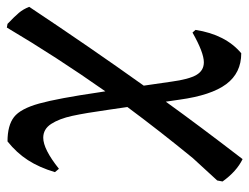

<svg xmlns="http://www.w3.org/2000/svg" viewBox="-146 -400 746 575"><g transform="rotate(90 227.5 -112.0)"><path d="M413 -316Q332 -217 260 -120L268 -65Q278 6 286.5 45Q295 84 310.5 108Q326 132 352 132Q386 132 445 85L455 97Q441 144 419 178Q397 212 363 239Q315 239 290 219.5Q265 200 249.5 144Q234 88 216 -35L213 -54Q109 94 22 241L11 239Q-11 218 -22 205Q-33 192 -40 174Q81 -8 196 -169L184 -252Q177 -304 164 -326.5Q151 -349 126 -349Q97 -349 37 -315L29 -324Q43 -414 99 -461Q158 -461 191.5 -416Q225 -371 238 -276L244 -235Q316 -335 416 -465Q453 -447 483 -405L480 -389Z"/></g></svg>

Font: Alegreya Medium
Style: Italic
Weight: 500
Italic angle: -7°
Designer: Juan Pablo del Peral
Foundry: Huerta Tipografica
Version: Version 2.008; ttfautohint (v1.8)